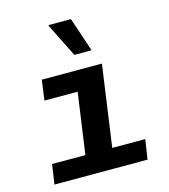

<svg xmlns="http://www.w3.org/2000/svg" viewBox="-113 -849 825 938"><g transform="rotate(-15 300.0 -380.0)"><path d="M215 0 273 -409H105L119 -511H423L351 0ZM46 0 61 -100H532L517 0ZM304 -587 219 -757 221 -760H333L391 -587Z"/></g></svg>

Font: Chivo Mono SemiBold
Style: Italic
Weight: 600
Italic angle: -8.05°
Monospace: yes
Version: Version 1.008